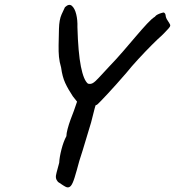

<svg xmlns="http://www.w3.org/2000/svg" viewBox="-20 -708 730 801"><path d="M319 -262 284 -306Q264 -336 252 -362Q240 -388 235 -426Q228 -450 226 -471Q224 -492 224.5 -519.5Q225 -547 226 -588Q227 -626 237 -648Q247 -670 251 -678Q268 -694 280 -683.5Q292 -673 298 -648.5Q304 -624 303 -595Q306 -488 317.5 -430.5Q329 -373 347 -359Q358 -356 367.5 -361.5Q377 -367 393 -384.5Q409 -402 438 -433Q466 -462 494 -494.5Q522 -527 547.5 -557Q573 -587 593.5 -609Q614 -631 626 -638Q630 -644 638.5 -648Q647 -652 654.5 -654Q662 -656 662 -656Q670 -654 671 -643.5Q672 -633 679 -623Q681 -619 686 -612Q691 -605 690 -600Q690 -597 682.5 -588.5Q675 -580 667 -572Q659 -564 654 -559Q641 -548 613.5 -520.5Q586 -493 557 -461.5Q528 -430 508 -405Q464 -354 429.5 -317Q395 -280 387 -273Q386 -271 373.5 -266.5Q361 -262 356 -254ZM258 73Q254 72 243 65Q232 58 222 51Q215 43 213.5 34.5Q212 26 216 12Q220 -2 227 -29Q228 -52 236.5 -85Q245 -118 257 -140Q257 -151 262 -170Q267 -189 274.5 -209.5Q282 -230 288 -245L306 -297L346 -331L390 -297Q386 -291 383 -283Q380 -275 375 -256Q370 -237 360 -197Q352 -170 342.5 -139Q333 -108 325 -81Q317 -54 311 -37Q299 8 291 33.5Q283 59 275.5 67.5Q268 76 258 73Z"/></svg>

Font: Caveat SemiBold
Style: Regular
Weight: 600
Designer: Pablo Impallari
Foundry: Pablo Impallari
Version: Version 2.000